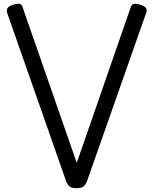

<svg xmlns="http://www.w3.org/2000/svg" viewBox="-20 -974 805 1008"><path d="M381 14Q358 14 346.5 5.5Q335 -3 326 -26L17 -908Q13 -922 20 -932Q27 -942 48 -949Q68 -956 81 -954Q94 -952 98 -938L383 -119L667 -938Q672 -952 685 -954Q698 -956 717 -949Q739 -942 746 -932Q753 -922 748 -908L438 -26Q429 -3 417.5 5.5Q406 14 381 14Z"/></svg>

Font: Playwrite US Modern
Style: Regular
Weight: 400
Designer: Veronika Burian, José Scaglione
Foundry: TypeTogether
Version: Version 1.002